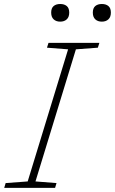

<svg xmlns="http://www.w3.org/2000/svg" viewBox="-48 -916 560 936"><path d="M284 -675.5 181 -683.5 188.5 -707H436.5L429 -683.5L322 -675.5L125 -31.5L227.5 -23.5L220.5 0H-27.5L-20.5 -23.5L87 -31.5ZM245.5 -810.5Q225.5 -810.5 213.5 -821.8Q201.5 -833 201.5 -854.5Q201.5 -876.5 213.5 -886.5Q225.5 -896.5 245.5 -896.5Q265.5 -896.5 277.5 -886.5Q289.5 -876.5 289.5 -854.5Q289.5 -833 277.5 -821.8Q265.5 -810.5 245.5 -810.5ZM448.5 -810.5Q428.5 -810.5 416.5 -821.8Q404.5 -833 404.5 -854.5Q404.5 -876.5 416.5 -886.5Q428.5 -896.5 448.5 -896.5Q468.5 -896.5 480.5 -886.5Q492.5 -876.5 492.5 -854.5Q492.5 -833 480.5 -821.8Q468.5 -810.5 448.5 -810.5Z"/></svg>

Font: Newsreader Caption ExtraLight
Style: Italic
Weight: 275
Italic angle: -17°
Designer: Hugues Gentile
Foundry: Production Type
Version: Version 1.001